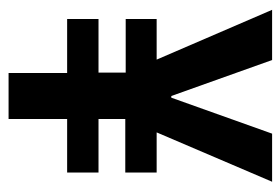

<svg xmlns="http://www.w3.org/2000/svg" viewBox="-126 -544 670 459"><g transform="rotate(90 209.5 -315.0)"><path d="M393 -279H265V-215H393V-140H265V0H155V-140H26V-215H154V-280H26V-354H123L4 -630H124L210 -389H214L300 -630H415L297 -354H393Z"/></g></svg>

Font: Pragati Narrow
Style: Bold
Weight: 700
Designer: Hector Gatti, Marcela Romero, Pablo Cosgaya and Nicolas Silva
Foundry: Omnibus-Type
Version: Version 1.010; ttfautohint (v1.3)